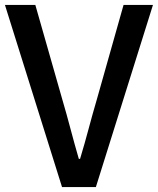

<svg xmlns="http://www.w3.org/2000/svg" viewBox="-22 -757 639 777"><path d="M229 0H366L597 -737H478L370 -355C345 -271 328 -199 302 -114H297C272 -199 255 -271 230 -355L121 -737H-2Z"/></svg>

Font: Noto Sans CJK TC Medium
Style: Regular
Weight: 500
Designer: Ryoko NISHIZUKA 西塚涼子 (kana, bopomofo & ideographs); Paul D. Hunt (Latin, Greek & Cyrillic); Sandoll Communications 산돌커뮤니
Foundry: Adobe
Version: Version 2.004;hotconv 1.0.118;makeotfexe 2.5.65603